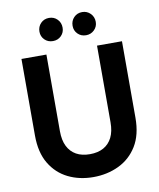

<svg xmlns="http://www.w3.org/2000/svg" viewBox="-97 -973 881 1061"><g transform="rotate(-10 343.5 -442.5)"><path d="M341 12Q263 12 200 -19Q137 -50 99.5 -112.5Q62 -175 62 -271V-700H202V-270Q202 -219 219 -185Q236 -151 267.5 -133.5Q299 -116 344 -116Q389 -116 420.5 -133.5Q452 -151 469 -185Q486 -219 486 -270V-700H626V-271Q626 -175 587.5 -112.5Q549 -50 484 -19Q419 12 341 12ZM251 -767Q223 -767 204.5 -785.5Q186 -804 186 -831Q186 -859 204.5 -878Q223 -897 251 -897Q279 -897 297.5 -878Q316 -859 316 -831Q316 -804 297.5 -785.5Q279 -767 251 -767ZM437 -767Q409 -767 390.5 -785.5Q372 -804 372 -831Q372 -859 390.5 -878Q409 -897 437 -897Q464 -897 483 -878Q502 -859 502 -831Q502 -804 483 -785.5Q464 -767 437 -767Z"/></g></svg>

Font: DM Sans 18pt ExtraBold
Style: Regular
Weight: 800
Designer: Colophon Foundry, Jonny Pinhorn
Foundry: Colophon Foundry
Version: Version 4.004;gftools[0.9.30]